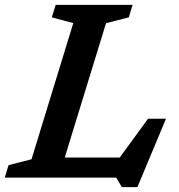

<svg xmlns="http://www.w3.org/2000/svg" viewBox="-42 -727 732 786"><path d="M392 -632 223 -82H448L564 -241H637.5L520.5 39H456.5L434 0H-22.5L-7 -51L87 -75L258 -632.5L170 -656L186 -707H500.5L485.5 -656Z"/></svg>

Font: Newsreader 6pt Medium
Style: Italic
Weight: 500
Italic angle: -17°
Designer: Hugues Gentile
Foundry: Production Type
Version: Version 1.003; ttfautohint (v1.8.3)